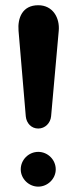

<svg xmlns="http://www.w3.org/2000/svg" viewBox="-20 -693 290 723"><path d="M77.1 -254.9C79.6 -229 98.1 -209 124 -209C149.9 -209 169.9 -229.5 172.4 -254.9L201.2 -577.1C205.6 -625.5 179.2 -673.3 124 -673.3C64 -673.3 45.9 -625 49.8 -577.1ZM58.1 -55.2C58.1 -20 88.4 9.8 124 9.8C159.7 9.8 189.9 -20 189.9 -55.2C189.9 -91.8 159.7 -121.1 124 -121.1C88.4 -121.1 58.1 -91.8 58.1 -55.2Z"/></svg>

Font: Supermercado One
Style: Regular
Weight: 400
Designer: James Grieshaber
Foundry: James Grieshaber
Version: Version 1.002